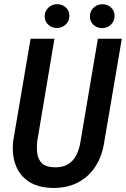

<svg xmlns="http://www.w3.org/2000/svg" viewBox="-20 -898 609 928"><path d="M453.1 -710.9H568.8L484.9 -217.8Q475.6 -148.4 443.1 -96.4Q410.6 -44.4 357.4 -16.4Q304.2 11.7 232.4 10.3Q164.1 8.8 119.4 -20.3Q74.7 -49.3 55.7 -100.1Q36.6 -150.9 43.9 -217.3L127.9 -710.9H243.2L160.2 -216.8Q156.2 -182.6 160.6 -154.1Q165 -125.5 183.6 -108.2Q202.1 -90.8 241.2 -89.4Q282.2 -87.9 308.6 -104Q335 -120.1 349.6 -149.7Q364.3 -179.2 369.6 -216.8ZM195.8 -818.4Q196.3 -843.8 213.4 -860.6Q230.5 -877.4 255.4 -877.9Q279.8 -878.4 297.6 -862.5Q315.4 -846.7 315.4 -821.8Q315.4 -796.4 297.9 -779.8Q280.3 -763.2 255.9 -762.7Q231.4 -762.2 213.9 -778.1Q196.3 -793.9 195.8 -818.4ZM414.6 -817.9Q414.6 -843.3 431.6 -860.1Q448.7 -877 474.1 -877.4Q498.5 -877.9 516.4 -861.8Q534.2 -845.7 533.7 -820.8Q533.7 -795.9 516.4 -779.3Q499 -762.7 474.6 -762.2Q450.2 -761.7 432.6 -777.3Q415 -793 414.6 -817.9Z"/></svg>

Font: Roboto Condensed Medium
Style: Italic
Weight: 500
Italic angle: -12°
Designer: Christian Robertson
Foundry: Google
Version: Version 3.0; 2020